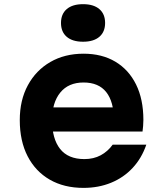

<svg xmlns="http://www.w3.org/2000/svg" viewBox="-20 -895 790 934"><path d="M207.3 -372.4H583.5L533.9 -310.9Q533.9 -400.1 496.8 -446.9Q459.8 -493.7 386.5 -493.7Q312.9 -493.7 273.1 -444.6Q233.3 -395.6 233.3 -310.9Q233.3 -220.1 272.3 -170.6Q311.4 -121.1 390.5 -121.1Q435.4 -121.1 470 -139.7Q504.5 -158.3 528.3 -191.4H691.8Q669.3 -125.5 625.4 -78.3Q581.4 -31 520.3 -6Q459.3 19 386.1 19Q291.6 19 222 -21.1Q152.4 -61.3 114.3 -135.1Q76.2 -209 76.2 -310.9Q76.2 -407.9 115.6 -480.4Q154.9 -552.9 224.7 -593.3Q294.6 -633.8 386.5 -633.8Q475.7 -633.8 541 -595Q606.3 -556.1 641.9 -484Q677.5 -411.9 677.5 -311.5Q677.5 -296.7 676.2 -281.8Q675 -266.8 673.3 -255.1H207.3ZM384 -692Q332.6 -692 304.6 -716Q276.7 -740 276.7 -783.4Q276.7 -826.7 304.6 -850.7Q332.6 -874.7 384 -874.7Q435.4 -874.7 463.4 -850.7Q491.3 -826.7 491.3 -783.4Q491.3 -740 463.4 -716Q435.4 -692 384 -692Z"/></svg>

Font: Martian Mono SemiExpanded
Style: Regular
Weight: 400
Width: 6
Monospace: yes
Designer: Roman Shamin
Foundry: Evil Martians
Version: Version 1.000